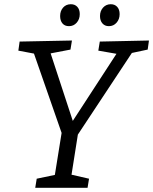

<svg xmlns="http://www.w3.org/2000/svg" viewBox="-20 -890 726 910"><path d="M147 0 154 -43 240 -61 272 -260 141 -636 67 -650 73 -693 321 -698 314 -655 220 -637 325 -317 532 -635 446 -650 453 -693 686 -698 680 -655 605 -639 349 -252 319 -62 402 -43 395 0ZM307 -766Q287 -766 276 -779Q265 -792 265 -814Q265 -838 279 -854Q293 -870 316 -870Q335 -870 346.5 -857.5Q358 -845 358 -823Q358 -799 343.5 -782.5Q329 -766 307 -766ZM496 -766Q477 -766 465.5 -779Q454 -792 454 -814Q454 -838 468.5 -854Q483 -870 505 -870Q524 -870 535.5 -857.5Q547 -845 547 -823Q547 -799 532.5 -782.5Q518 -766 496 -766Z"/></svg>

Font: Bitter
Style: Italic
Weight: 400
Italic angle: -9°
Designer: Sol Matas, and Bitter project Authors
Foundry: Sol Matas
Version: Version 2.001